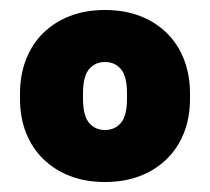

<svg xmlns="http://www.w3.org/2000/svg" viewBox="-20 -732 420 384"><path d="M190 -368Q151 -368 120 -380Q89 -392 66.5 -414Q44 -436 32 -466.5Q20 -497 20 -535V-545Q20 -582 32 -613Q44 -644 66.5 -666Q89 -688 120 -700Q151 -712 190 -712Q229 -712 260 -700Q291 -688 313.5 -666Q336 -644 348 -613Q360 -582 360 -545V-535Q360 -497 348 -466.5Q336 -436 313.5 -414Q291 -392 260 -380Q229 -368 190 -368ZM190 -472Q210 -472 222 -486.5Q234 -501 234 -535V-545Q234 -579 222 -593.5Q210 -608 190 -608Q170 -608 158 -593.5Q146 -579 146 -545V-535Q146 -501 158 -486.5Q170 -472 190 -472Z"/></svg>

Font: Golos Text DemiBold
Style: Regular
Weight: 600
Designer: A.Korolkova, Vitaly Kuzmin
Foundry: ParaType Ltd
Version: Version 2.002